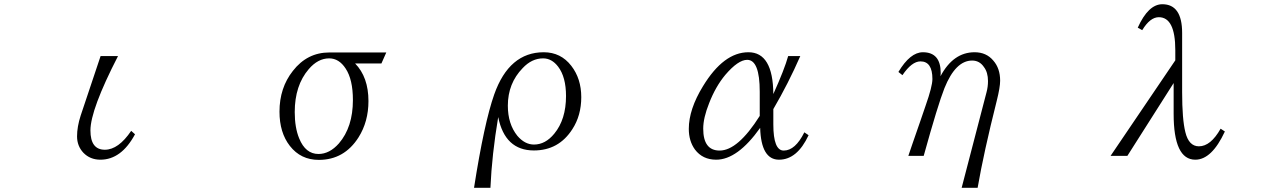

<svg xmlns="http://www.w3.org/2000/svg" viewBox="-20 -788 6040 904"><path d="M453.6 -523.9H535.6Q405.8 -271.5 405.8 -173.8Q405.8 -83 473.6 -83Q537.6 -83 597.7 -171.9L615.7 -155.8Q551.3 -36.1 452.6 -36.1Q404.3 -36.1 372.6 -68.8Q342.8 -100.6 342.8 -146Q342.8 -191.4 359.9 -244.1Z M1775.9 -489.3H1651.9Q1714.8 -424.8 1714.8 -312Q1714.8 -215.3 1668 -141.1Q1600.6 -35.2 1481 -35.2Q1396 -35.2 1344.7 -101.1Q1295.9 -163.6 1295.9 -262.2Q1295.9 -374.5 1358.9 -454.1Q1426.3 -541 1530.8 -541H1798.8ZM1529.8 -513.2Q1477.1 -513.2 1433.6 -462.4Q1367.7 -385.7 1367.7 -260.3Q1367.7 -187 1388.7 -136.2Q1418.5 -63 1479.5 -63Q1531.7 -63 1575.7 -112.8Q1641.6 -189.5 1641.6 -316.9Q1641.6 -413.6 1607.4 -465.3Q1576.2 -513.2 1529.8 -513.2Z M2211.9 96.2Q2259.8 -210 2307.1 -343.8Q2377.4 -542 2540 -542Q2620.6 -542 2669.9 -478Q2716.8 -417.5 2716.8 -330.6Q2716.8 -244.1 2674.8 -179.7Q2610.8 -79.6 2493.7 -79.6Q2357.4 -79.6 2325.7 -236.8Q2295.9 -59.1 2289.1 96.2ZM2537.1 -513.2Q2483.9 -513.2 2440.9 -467.3Q2371.1 -395.5 2371.1 -290.5Q2371.1 -204.1 2416 -148.4Q2451.2 -107.4 2494.1 -107.4Q2547.9 -107.4 2589.8 -158.7Q2645 -225.6 2645 -335.9Q2645 -425.3 2607.9 -474.1Q2578.1 -513.2 2537.1 -513.2Z M3787.1 -151.4Q3733.4 -36.1 3647.9 -36.1Q3563.5 -36.1 3559.1 -186Q3452.6 -36.1 3352.1 -36.1Q3288.1 -36.1 3252 -84Q3223.1 -124 3223.1 -181.2Q3223.1 -273.4 3290 -382.3Q3387.2 -542 3503.9 -542Q3619.6 -542 3621.1 -345.2Q3673.8 -461.9 3690.9 -523.9H3748Q3691.9 -395.5 3621.1 -274.4V-202.1Q3621.1 -79.1 3669.9 -79.1Q3724.6 -79.1 3767.1 -165ZM3557.1 -242.2V-356Q3557.1 -506.3 3498 -506.3Q3455.6 -506.3 3395 -435.5Q3349.1 -380.4 3318.8 -302.2Q3291 -232.9 3291 -182.1Q3291 -79.1 3368.2 -79.1Q3454.1 -79.1 3557.1 -242.2Z M4507.8 96.2 4625 -354Q4631.8 -379.4 4631.8 -406.2Q4631.8 -447.3 4612.8 -472.2Q4592.3 -502.9 4557.1 -502.9Q4479 -502.9 4426.8 -373Q4396 -295.4 4329.1 -54.2H4256.8L4275.9 -110.4Q4288.1 -145.5 4312.5 -215.8Q4330.1 -266.6 4337.9 -290Q4370.1 -381.3 4370.1 -416Q4370.1 -499 4314 -499Q4272.9 -499 4229 -434.1L4210 -449.2Q4265.6 -542 4325.2 -542Q4409.2 -542 4409.2 -444.3Q4409.2 -436 4408.2 -429.2Q4468.3 -542 4568.8 -542Q4624 -542 4656.7 -502.9Q4689 -466.3 4689 -408.2Q4689 -377 4672.9 -313Q4611.8 -70.3 4583 96.2Z M5513.7 -503.9V-551.8Q5513.7 -707 5436 -707Q5395 -707 5357.9 -646L5336.9 -657.7Q5386.7 -768.1 5452.6 -768.1Q5545.9 -768.1 5545.9 -632.8V-354Q5545.9 -226.1 5561 -166Q5577.1 -99.1 5625 -99.1Q5680.2 -99.1 5727.1 -182.1L5747.1 -168.9Q5685.5 -36.1 5607.9 -36.1Q5505.9 -36.1 5505.9 -252V-397L5288.1 -54.2H5209Z"/></svg>

Font: I.Ming
Style: Regular
Weight: 400
Designer: Ichiten Fonts Project
Version: Version 6.11; Dec 27, 2019